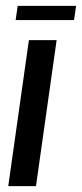

<svg xmlns="http://www.w3.org/2000/svg" viewBox="-20 -631 278 651"><path d="M8 0 78 -495H172L102 0ZM33 -563 40 -611H238L231 -563Z"/></svg>

Font: Alumni Sans Thin SemiBold
Style: Italic
Weight: 600
Italic angle: -8°
Version: Version 1.016